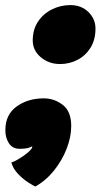

<svg xmlns="http://www.w3.org/2000/svg" viewBox="-64 -550 386 736"><path d="M206 -530.5Q247.5 -530.5 274.8 -504Q302 -477.5 302 -440.5Q302 -397.5 283 -367Q264 -336.5 233 -320.5Q202 -304.5 166 -304.5Q123.5 -304.5 92.5 -330.5Q61.5 -356.5 61.5 -395Q61.5 -437 81.8 -467.2Q102 -497.5 135 -514Q168 -530.5 206 -530.5ZM71.5 165Q65 162.5 45.2 150Q25.5 137.5 6 117.5Q-13.5 97.5 -20.5 73Q-11 70 1.8 62.8Q14.5 55.5 27 46.8Q39.5 38 48.5 29.5Q57.5 21 59 15.5Q60 12.5 60 10.5Q53 15 41.2 17.8Q29.5 20.5 12 20.5Q-16 20.5 -29.8 -0.8Q-43.5 -22 -43.5 -50.5Q-43.5 -111 0 -142Q43.5 -173 104 -173Q144 -173 176.5 -148Q209 -123 209 -67Q209 -25 191.5 20Q174 65 143.2 103.5Q112.5 142 71.5 165Z"/></svg>

Font: Grandstander Thin Black
Style: Italic
Weight: 900
Italic angle: -15°
Version: Version 1.200